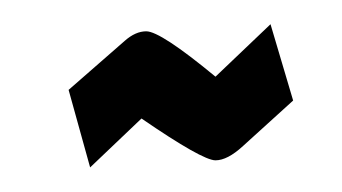

<svg xmlns="http://www.w3.org/2000/svg" viewBox="-20 -676 280 157"><path d="M82 -642.6Q90.8 -650.4 99.6 -650.4Q111.3 -650.4 156.2 -613.3L201.2 -656.2L219.7 -593.8Q219.7 -593.8 178.7 -556.6Q166 -544.9 156.2 -544.9Q145.5 -544.9 95.7 -579.1L53.7 -539.1L36.1 -602.5Z"/></svg>

Font: Vancouver Drive
Style: Regular
Weight: 400
Designer: Valery Zaveryaev
Foundry: Cyreal (www.cyreal.org)
Version: Version 1.06